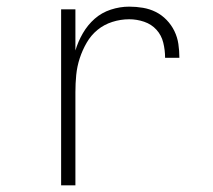

<svg xmlns="http://www.w3.org/2000/svg" viewBox="-20 -558 640 578"><path d="M164 0V-530H207V-406Q215 -433 229.5 -458Q244 -483 265 -501.5Q286 -520 313.5 -529Q341 -538 369 -538Q390 -538 410.5 -534.5Q431 -531 449 -522Q467 -513 481.5 -498Q496 -483 505 -464.5Q514 -446 517 -425.5Q520 -405 520 -384H477Q477 -407 471.5 -429.5Q466 -452 451 -468.5Q436 -485 414 -492.5Q392 -500 369 -500Q343 -500 318 -492Q293 -484 273.5 -468Q254 -452 241 -429.5Q228 -407 220 -382.5Q212 -358 209.5 -332.5Q207 -307 207 -281V0Z"/></svg>

Font: Iosevka Curly XLtEx
Style: Regular
Weight: 200
Width: 7
Monospace: yes
Designer: Belleve Invis
Foundry: Belleve Invis
Version: Version 11.1.0; ttfautohint (v1.8.3)